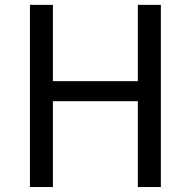

<svg xmlns="http://www.w3.org/2000/svg" viewBox="-20 -753 768 773"><path d="M100.6 0V-733.4H193V-426.2H535V-733.4H627.6V0H535V-345.6H193V0Z"/></svg>

Font: Noto Sans TC
Style: Regular
Weight: 100
Designer: Ryoko NISHIZUKA 西塚涼子 (kana, bopomofo & ideographs); Paul D. Hunt (Latin, Greek & Cyrillic); Sandoll Communications 산돌커뮤니
Foundry: Adobe
Version: Version 2.004;hotconv 1.0.118;makeotfexe 2.5.65603